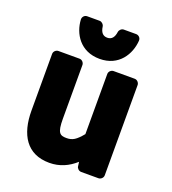

<svg xmlns="http://www.w3.org/2000/svg" viewBox="-139 -839 881 981"><g transform="rotate(20 301.5 -348.0)"><path d="M64 -183C64 -53 117 37 240 37C297 37 343 15 382 -20L385 3C386 14 397 25 410 25H504C515 25 529 15 529 0V-491C529 -502 519 -516 504 -516H389C378 -516 364 -506 364 -491V-164C331 -124 312 -112 280 -112C244 -112 229 -121 229 -198V-491C229 -502 219 -516 204 -516H89C78 -516 64 -506 64 -491ZM300 -550C405 -550 453 -632 458 -706C459 -722 446 -733 433 -733H366C354 -733 343 -723 341 -711C337 -681 324 -665 300 -665C276 -665 263 -681 259 -711C257 -723 246 -733 234 -733H167C151 -733 141 -719 142 -706C146 -632 194 -550 300 -550Z"/></g></svg>

Font: Falling Sky
Style: Blk
Weight: 900
Designer: Paul D. Hunt
Foundry: Adobe Systems Incorporated
Version: Version 1.02